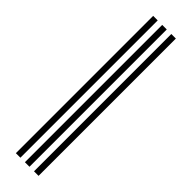

<svg xmlns="http://www.w3.org/2000/svg" viewBox="-276 -795 791 791"><g transform="rotate(45 119.0 -400.0)"><path d="M158.5 0V-800H185V0ZM52.8 0V-800H79.2V0ZM105.5 0V-800H132V0Z"/></g></svg>

Font: Big Shoulders Inline Text Thin ExtraBold
Style: Regular
Weight: 800
Version: Version 2.002